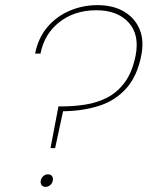

<svg xmlns="http://www.w3.org/2000/svg" viewBox="-20 -727 583 749"><path d="M360 -707Q421 -707 463.5 -682Q506 -657 524.5 -613Q543 -569 531 -510Q515 -429 472 -381.5Q429 -334 366 -314Q303 -294 226 -293L195 -149H177L208 -312H224Q268 -312 313 -319Q358 -326 397.5 -346Q437 -366 466.5 -405.5Q496 -445 509 -510Q525 -592 481.5 -639.5Q438 -687 356 -687Q271 -687 212 -641Q153 -595 138 -518H117Q129 -579 164.5 -621Q200 -663 251.5 -685Q303 -707 360 -707ZM157 2Q148 2 142.5 -5Q137 -12 139 -22Q141 -33 149 -40Q157 -47 167 -47Q178 -47 183 -40Q188 -33 186 -22Q184 -12 176 -5Q168 2 157 2Z"/></svg>

Font: Albert Sans Thin
Style: Italic
Weight: 250
Italic angle: -11.25°
Designer: Andreas Rasmussen
Foundry: a.Foundry
Version: Version 1.025